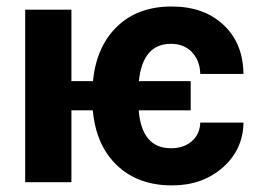

<svg xmlns="http://www.w3.org/2000/svg" viewBox="-20 -558 794 588"><path d="M198.7 -309.6H264.6Q275.4 -416 338.9 -477.1Q402.3 -538.1 505.9 -538.1Q604.5 -538.1 664.6 -481.7Q724.6 -425.3 725.6 -331.5H593.3Q592.3 -372.6 567.9 -398.2Q543.5 -423.8 503.4 -423.8Q417 -423.8 405.3 -309.6H564V-220.2H404.8Q414.1 -104 503.9 -104Q543 -104 567.6 -125.7Q592.3 -147.5 593.3 -182.6H725.6Q724.6 -100.1 662.4 -45.2Q600.1 9.8 506.8 9.8Q402.8 9.8 338.4 -51.5Q273.9 -112.8 264.2 -220.2H198.7V0H57.1V-528.3H198.7Z"/></svg>

Font: MAUL Bold
Style: Bold
Weight: 700
Designer: MAUL
Version: Version 1.0; 2020; ttfautohint (v1.8.3)